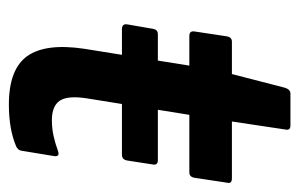

<svg xmlns="http://www.w3.org/2000/svg" viewBox="-141 -523 675 433"><g transform="rotate(90 196.5 -306.5)"><path d="M46 -244Q33 -244 35 -256L45 -314Q47 -325 57 -325H118H226H341Q353 -325 351 -314L342 -256Q340 -244 329 -244ZM216 11Q136 11 106.5 -30.5Q77 -72 90 -159L128 -396H61Q49 -396 51 -408L62 -481Q64 -492 74 -492H147L178 -612Q182 -624 191 -624H263Q275 -624 272 -612L254 -492H382Q395 -492 392 -481L381 -408Q379 -396 369 -396H239L202 -166Q195 -122 207 -104Q219 -86 251 -86Q270 -86 287.5 -90Q305 -94 321 -100Q327 -102 330 -100Q333 -98 332 -91L320 -18Q319 -9 309 -5Q290 3 266.5 7Q243 11 216 11Z"/></g></svg>

Font: Sofia Sans Semi Condensed
Style: Bold Italic
Weight: 700
Italic angle: -9°
Version: Version 4.100